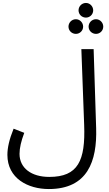

<svg xmlns="http://www.w3.org/2000/svg" viewBox="-20 -1046 735 1298"><path d="M561 -927C588 -927 610 -949 610 -976C610 -1003 588 -1026 561 -1026C533 -1026 511 -1003 511 -976C511 -949 533 -927 561 -927ZM493 -817C520 -817 542 -839 542 -866C542 -893 520 -916 493 -916C465 -916 443 -893 443 -866C443 -839 465 -817 493 -817ZM629 -817C656 -817 678 -839 678 -866C678 -893 656 -916 629 -916C601 -916 579 -893 579 -866C579 -839 601 -817 629 -817ZM30 1C30 160 169 232 310 232C572 232 637 44 630 -180L613 -714H530L549 -201C558 40 508 150 313 150C193 150 112 91 112 -6C112 -46 123 -92 144 -148L72 -176C43 -105 30 -47 30 1Z"/></svg>

Font: Noto Sans Arabic
Style: Regular
Weight: 400
Designer: Monotype Design Team, Nadine Chahine, Nizar Qandah and Khaled Hosny
Foundry: Monotype Imaging Inc.
Version: Version 2.012